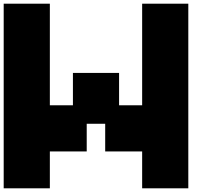

<svg xmlns="http://www.w3.org/2000/svg" viewBox="-20 -1020 1111 1040"><path d="M0 0V-1000H250V-449.7H375V-625H625V-449.7H750V-1000H1000V0H750V-199.7H549.8V-349.6H449.7V-199.7H250V0Z"/></svg>

Font: Minecraft five bold
Style: Regular
Weight: 400
Designer: AngelloENF2
Foundry: https://fontstruct.com
Version: Version 1.0